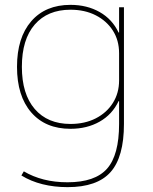

<svg xmlns="http://www.w3.org/2000/svg" viewBox="-20 -550 629 790"><path d="M258 220Q203 220 155 208Q107 196 68 172L78 155Q115 177 160 188.5Q205 200 258 200Q371 200 420.5 144Q470 88 470 -40V-134H468Q442 -79 390 -49.5Q338 -20 270 -20Q167 -20 108.5 -87.5Q50 -155 50 -275Q50 -395 108.5 -462.5Q167 -530 270 -530Q338 -530 390 -500.5Q442 -471 468 -416H470V-520H490V-40Q490 96 435 158Q380 220 258 220ZM270 -40Q329 -40 374 -63Q419 -86 444.5 -126.5Q470 -167 470 -219V-331Q470 -384 444.5 -424Q419 -464 374 -487Q329 -510 270 -510Q176 -510 123 -449Q70 -388 70 -275Q70 -163 123 -101.5Q176 -40 270 -40Z"/></svg>

Font: M PLUS 1 Thin Thin
Style: Regular
Weight: 250
Version: Version 1.001